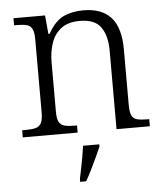

<svg xmlns="http://www.w3.org/2000/svg" viewBox="-54 -592 740 861"><g transform="rotate(-5 316.0 -161.5)"><path d="M33 0V-32H47Q77 -32 94 -36.5Q111 -41 119 -56.5Q127 -72 127 -105V-433Q127 -466 119 -480.5Q111 -495 95 -499.5Q79 -504 53 -504H38V-536H180L188 -452H193Q224 -507 262.5 -525.5Q301 -544 353 -544Q435 -544 477 -498Q519 -452 519 -353V-105Q519 -72 526 -56.5Q533 -41 550 -36.5Q567 -32 595 -32H605V0H455V-354Q455 -420 428 -459Q401 -498 333 -498Q279 -498 248 -473.5Q217 -449 204 -409.5Q191 -370 191 -326V-102Q191 -70 199 -55.5Q207 -41 224 -36.5Q241 -32 270 -32H280V0ZM272 208Q277 185 282 159.5Q287 134 291.5 109Q296 84 299 61H372V71Q363 92 350.5 119Q338 146 324.5 173Q311 200 299 221H272Z"/></g></svg>

Font: Noto Serif Khmer Light
Style: Regular
Weight: 300
Version: Version 2.003